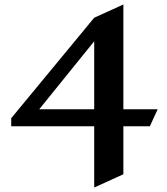

<svg xmlns="http://www.w3.org/2000/svg" viewBox="-20 -622 743 856"><path d="M530 -59V155L400 214V-59H30V-95L400 -543L530 -602V-135H683L648 -59ZM400 -438 155 -135H400Z"/></svg>

Font: InknutAntiqua
Style: Medium
Weight: 500
Designer: Claus Eggers Srensen
Foundry: Claus Eggers Srensen
Version: Version 1.000; ttfautohint (v1.2) -l 7 -r 28 -G 50 -x 13 -D 